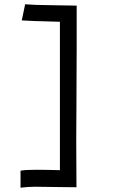

<svg xmlns="http://www.w3.org/2000/svg" viewBox="-20 -744 558 895"><path d="M97.2 -724.1Q115.2 -722.7 147.9 -721.2Q157.7 -721.2 234.9 -719.5Q312 -717.8 337.4 -717.8V-512.2Q337.4 -482.9 336.9 -402.6Q336.4 -322.3 336.4 -276.9Q335.4 -102.1 335.4 -86.4Q335.4 -42.5 335.9 21.5Q336.4 85.4 336.4 128.9Q311.5 128.9 232.9 127.7Q154.3 126.5 142.1 126.5Q112.3 126.5 75.7 130.9V51.8Q96.2 47.4 145.5 47.4H151.9Q196.8 47.4 259.3 49.3V-642.6Q113.8 -646 81.5 -648.9Z"/></svg>

Font: FantasqueSansM Nerd Font
Style: Regular
Weight: 400
Monospace: yes
Designer: Jany Belluz
Version: Version 1.8.0 ; ttfautohint (v1.8.2);Nerd Fonts 3.4.0